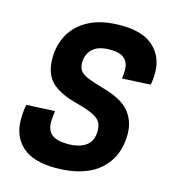

<svg xmlns="http://www.w3.org/2000/svg" viewBox="-110 -815 821 921"><g transform="rotate(15 300.0 -355.0)"><path d="M250 16Q139 16 84.5 -33Q30 -82 30 -165Q30 -190 32 -208Q34 -226 37 -240L178 -247Q177 -238 175 -221.5Q173 -205 173 -192Q173 -149 198.5 -129.5Q224 -110 278 -110Q334 -110 367 -133.5Q400 -157 400 -209Q400 -233 390 -250.5Q380 -268 352 -281.5Q324 -295 272 -309Q184 -331 142 -371Q100 -411 100 -489Q100 -556 130.5 -609.5Q161 -663 222.5 -694.5Q284 -726 379 -726Q487 -726 540.5 -676.5Q594 -627 594 -548Q594 -511 588 -488L447 -481Q451 -497 451 -524Q451 -559 429.5 -579.5Q408 -600 358 -600Q298 -600 270.5 -573Q243 -546 243 -505Q243 -480 254.5 -465Q266 -450 294 -438.5Q322 -427 372 -413Q469 -386 506 -339.5Q543 -293 543 -229Q543 -116 467.5 -50Q392 16 250 16Z"/></g></svg>

Font: Geist Mono
Style: Bold Italic
Weight: 700
Italic angle: -12°
Monospace: yes
Designer: Basement.studio, Andrés Briganti, Mateo Zaragoza
Foundry: Basement.studio, Vercel, Andrés Briganti, Guido Ferreyra, Mateo Zaragoza
Version: Version 1.500; ttfautohint (v1.8.4.7-5d5b)